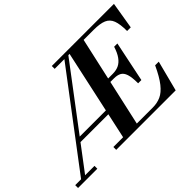

<svg xmlns="http://www.w3.org/2000/svg" viewBox="-236 -1067 1381 1381"><g transform="rotate(-45 454.5 -377.0)"><path d="M-52 -20 493 -741 528 -734 -11 -20ZM-105 0V-29H91V0ZM133 -221V-253H432V-221ZM283 0V-29H684Q729 -29 766 -45.5Q803 -62 838 -106Q873 -150 911 -232H948L888 0ZM376 0 540 -754H683L515 0ZM733 -227Q733 -288 722.5 -320Q712 -352 690 -363.5Q668 -375 635 -375H548V-404H651Q687 -404 713.5 -416.5Q740 -429 761 -458Q782 -487 797 -535H830L766 -227ZM943 -549Q943 -619 928.5 -657Q914 -695 878.5 -710Q843 -725 779 -725H382V-754H1014L980 -549Z"/></g></svg>

Font: Libre Bodoni SemiBold
Style: Italic
Weight: 600
Italic angle: -13°
Version: Version 2.003